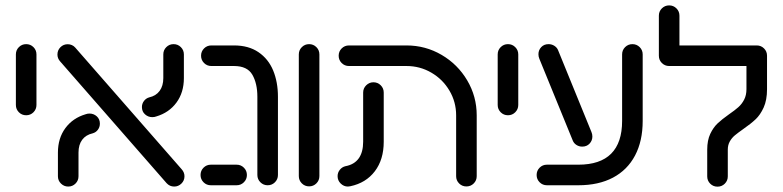

<svg xmlns="http://www.w3.org/2000/svg" viewBox="-20 -687 2903 712"><path d="M38.9 -297.8V-485.2Q38.9 -501.1 50 -512.2Q61.1 -523.3 77 -523.3Q93 -523.3 104.1 -512.2Q115.2 -501.1 115.2 -485.2V-297.8Q115.2 -281.9 104.1 -270.7Q93 -259.6 77 -259.6Q61.1 -259.6 50 -270.7Q38.9 -281.9 38.9 -297.8Z M597.8 -7.8 203 -459.3Q193 -470.4 193 -484.8Q193 -500.7 204.1 -511.9Q215.2 -523 231.1 -523Q239.3 -523 246.5 -519.8Q253.7 -516.7 258.9 -510.7L653.7 -59.3Q664.1 -47.8 664.1 -33.3Q664.1 -17.4 652.8 -6.3Q641.5 4.8 625.9 4.8Q609.3 4.8 597.8 -7.8ZM194.8 -33.3V-121.1Q194.8 -174.4 222.4 -211.9Q250 -249.3 297.4 -263.3Q304.1 -265.9 311.9 -265.9Q327.4 -265.9 338.9 -255.6Q350.4 -245.2 350.4 -228.5Q350.4 -215.9 343 -205.9Q335.6 -195.9 323.7 -192.6Q298.5 -187 284.8 -168.7Q271.1 -150.4 271.1 -121.1V-33.3Q271.1 -17.4 260 -6.3Q248.9 4.8 233 4.8Q217.4 4.8 206.1 -6.3Q194.8 -17.4 194.8 -33.3ZM544.8 -252.6Q529.3 -252.6 517.8 -263Q506.3 -273.3 506.3 -290Q506.3 -302.6 513.9 -312.6Q521.5 -322.6 533.3 -325.9Q558.5 -331.5 572 -350Q585.6 -368.5 585.6 -397.4V-485.2Q585.6 -501.1 596.7 -512.2Q607.8 -523.3 623.7 -523.3Q639.6 -523.3 650.7 -512.2Q661.9 -501.1 661.9 -485.2V-397.4Q661.9 -344.1 634.4 -306.7Q607 -269.3 559.6 -255.2Q553 -252.6 544.8 -252.6Z M934.4 -38.1V-328.1Q934.4 -377.8 915.7 -410Q897 -442.2 847.8 -442.2H763.7Q747.8 -442.2 736.7 -453.3Q725.6 -464.4 725.6 -480.4Q725.6 -496.3 736.7 -507.4Q747.8 -518.5 763.7 -518.5H847.8Q901.9 -518.5 938.5 -493.5Q975.2 -468.5 993 -425.6Q1010.7 -382.6 1010.7 -328.1V-38.1Q1010.7 -22.2 999.6 -11.1Q988.5 0 972.6 0Q956.7 0 945.6 -11.1Q934.4 -22.2 934.4 -38.1ZM723.7 -38.1Q723.7 -54.1 734.8 -65.2Q745.9 -76.3 761.9 -76.3H857.4Q873.3 -76.3 884.4 -65.2Q895.6 -54.1 895.6 -38.1Q895.6 -22.2 884.4 -11.1Q873.3 0 857.4 0H761.9Q745.9 0 734.8 -11.1Q723.7 -22.2 723.7 -38.1Z M1088.1 -34.1V-485.2Q1088.1 -501.1 1099.3 -512.2Q1110.4 -523.3 1126.3 -523.3Q1142.2 -523.3 1153.3 -512.2Q1164.4 -501.1 1164.4 -485.2V-34.1Q1164.4 -18.1 1153.3 -7Q1142.2 4.1 1126.3 4.1Q1110.4 4.1 1099.3 -7Q1088.1 -18.1 1088.1 -34.1Z M1270 4.8Q1254.8 4.8 1243.3 -6.5Q1231.9 -17.8 1231.9 -33.7Q1231.9 -47 1240.2 -57.4Q1248.5 -67.8 1261.1 -70.7Q1293.7 -76.7 1310.2 -99.6Q1326.7 -122.6 1326.7 -161.5V-343.7Q1326.7 -359.6 1338 -370.7Q1349.3 -381.9 1364.8 -381.9Q1380.7 -381.9 1391.9 -370.7Q1403 -359.6 1403 -343.7V-161.5Q1403 -95.2 1370 -51.9Q1337 -8.5 1278.9 3.7Q1274.4 4.8 1270 4.8ZM1709.6 4.4Q1693.7 4.4 1682.6 -6.7Q1671.5 -17.8 1671.5 -33.7V-259.3Q1671.5 -308.9 1646.7 -350.9Q1621.9 -393 1579.6 -417.6Q1537.4 -442.2 1487.4 -442.2H1274.1Q1258.1 -442.2 1247 -453.3Q1235.9 -464.4 1235.9 -480.4Q1235.9 -496.3 1247 -507.4Q1258.1 -518.5 1274.1 -518.5H1487.4Q1557.8 -518.5 1617.6 -483.5Q1677.4 -448.5 1712.6 -388.9Q1747.8 -329.3 1747.8 -259.3V-33.7Q1747.8 -17.8 1736.7 -6.7Q1725.6 4.4 1709.6 4.4Z M1825.6 -297.8V-485.2Q1825.6 -501.1 1836.7 -512.2Q1847.8 -523.3 1863.7 -523.3Q1879.6 -523.3 1890.7 -512.2Q1901.9 -501.1 1901.9 -485.2V-297.8Q1901.9 -281.9 1890.7 -270.7Q1879.6 -259.6 1863.7 -259.6Q1847.8 -259.6 1836.7 -270.7Q1825.6 -281.9 1825.6 -297.8Z M1970 -38.1Q1970 -54.1 1981.1 -65.2Q1992.2 -76.3 2008.1 -76.3H2124.8Q2205.6 -76.3 2246.3 -117Q2287 -157.8 2287 -238.5V-485.2Q2287 -501.1 2298.1 -512.2Q2309.3 -523.3 2325.2 -523.3Q2341.1 -523.3 2352.2 -512.2Q2363.3 -501.1 2363.3 -485.2V-238.5Q2363.3 -164.1 2335 -110.4Q2306.7 -56.7 2253.1 -28.3Q2199.6 0 2124.8 0H2008.1Q1992.2 0 1981.1 -11.1Q1970 -22.2 1970 -38.1ZM2104.1 -165.6 1980 -469.3Q1976.7 -477 1976.7 -485.9Q1976.7 -501.1 1987 -512.2Q1997.4 -523.3 2014.4 -523.3Q2025.9 -523.3 2035.6 -517.2Q2045.2 -511.1 2049.3 -501.5L2173.3 -197.4Q2176.7 -189.6 2176.7 -180.7Q2176.7 -165.6 2166.3 -154.4Q2155.9 -143.3 2138.9 -143.3Q2127.4 -143.3 2117.8 -149.4Q2108.1 -155.6 2104.1 -165.6Z M2602.6 -33V-131.9Q2602.6 -166.7 2613.9 -190.6Q2625.2 -214.4 2641.1 -229.4Q2657 -244.4 2683.3 -263Q2705.2 -278.1 2718.1 -289.6Q2731.1 -301.1 2739.6 -317.6Q2748.1 -334.1 2748.1 -356.3V-480.4H2824.4V-356.3Q2824.4 -315.9 2811.9 -288.3Q2799.3 -260.7 2781.7 -244.3Q2764.1 -227.8 2736.3 -208.5Q2716.3 -194.4 2705 -185Q2693.7 -175.6 2686.3 -162.4Q2678.9 -149.3 2678.9 -131.9V-33Q2678.9 -17 2667.8 -5.9Q2656.7 5.2 2640.7 5.2Q2624.8 5.2 2613.7 -5.9Q2602.6 -17 2602.6 -33ZM2461.5 -667Q2477.4 -667 2488.5 -655.9Q2499.6 -644.8 2499.6 -628.9V-480.4H2423.3V-628.9Q2423.3 -644.8 2434.4 -655.9Q2445.6 -667 2461.5 -667ZM2423.3 -480.4Q2423.3 -496.3 2434.4 -507.4Q2445.6 -518.5 2461.5 -518.5H2786.3Q2802.2 -518.5 2813.3 -507.4Q2824.4 -496.3 2824.4 -480.4Q2824.4 -464.4 2813.3 -453.3Q2802.2 -442.2 2786.3 -442.2H2461.5Q2445.6 -442.2 2434.4 -453.3Q2423.3 -464.4 2423.3 -480.4Z"/></svg>

Font: 26F Galaxy Hebrew
Style: Bold
Weight: 700
Designer: C₂₉H₂₅N₃O₅
Version: Version 1.000